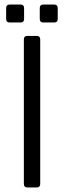

<svg xmlns="http://www.w3.org/2000/svg" viewBox="-20 -825 282 845"><path d="M101 0Q85 0 85 -16V-651Q85 -667 101 -667H141Q157 -667 157 -651V-16Q157 0 141 0ZM171 -726Q155 -726 155 -742V-789Q155 -805 171 -805H218Q234 -805 234 -789V-742Q234 -726 218 -726ZM23 -726Q7 -726 7 -742V-789Q7 -805 23 -805H70Q86 -805 86 -789V-742Q86 -726 70 -726Z"/></svg>

Font: Pitagon Sans
Style: Regular
Weight: 400
Designer: Travis Tran
Foundry: Pitagon
Version: Version 1.001; ttfautohint (v1.8.4.7-5d5b);gftools[0.9.26]